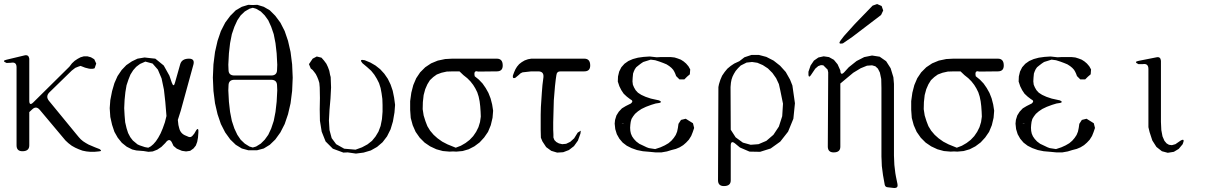

<svg xmlns="http://www.w3.org/2000/svg" viewBox="-24 -779 6044 958"><path d="M302.7 -78.1 174.8 -230.5Q156.2 -252.9 135.7 -232.4L122.1 -219.7V-53.7Q122.1 -24.4 87.9 -24.4Q58.6 -24.4 58.6 -53.7V-443.4Q58.6 -471.7 30.3 -465.8L8.8 -464.8Q-17.6 -475.6 9.8 -481.4L99.6 -502.9Q119.1 -506.8 122.1 -486.3V-277.3Q122.1 -248 142.6 -268.6L322.3 -446.3L335 -462.9L348.6 -475.6L363.3 -485.4L377.9 -493.2L394.5 -498H412.1L429.7 -493.2L446.3 -483.4L456.1 -461.9L448.2 -438.5Q426.8 -428.7 377.9 -450.2L366.2 -446.3L351.6 -440.4L334 -426.8L222.7 -318.4Q202.1 -297.9 220.7 -275.4L354.5 -112.3L369.1 -94.7L378.9 -84L390.6 -74.2L404.3 -65.4L418 -57.6L450.2 -43.9L472.7 -35.2Q489.3 -24.4 467.8 -23.4L447.3 -21.5H426.8L407.2 -23.4L387.7 -27.3L369.1 -34.2L351.6 -42L334 -51.8L317.4 -64.5Z M956.1 -130.9Q967.8 -144.5 965.8 -117.2L963.9 -92.8L960 -71.3L953.1 -52.7L941.4 -38.1L924.8 -26.4L904.3 -23.4L883.8 -26.4L858.4 -37.1L841.8 -50.8L834 -67.4Q821.3 -93.8 800.8 -65.4L781.2 -45.9L760.7 -32.2L738.3 -23.4L716.8 -21.5L692.4 -25.4L656.2 -28.3L635.7 -33.2L608.4 -46.9L584 -66.4L563.5 -91.8L546.9 -121.1L535.2 -156.2L526.4 -195.3L523.4 -239.3L526.4 -279.3L535.2 -324.2L546.9 -364.3L562.5 -399.4L583 -429.7L606.4 -454.1L633.8 -472.7L662.1 -486.3L697.3 -492.2L731.4 -488.3L751 -486.3L793 -452.1L821.3 -401.4L833 -367.2Q842.8 -339.8 849.6 -368.2L875 -458Q882.8 -486.3 918.9 -486.3Q948.2 -486.3 941.4 -458L877.9 -226.6L863.3 -180.7L866.2 -155.3L870.1 -139.6Q877 -111.3 904.3 -101.6L918 -95.7Q927.7 -92.8 935.5 -100.6L945.3 -112.3ZM701.2 -471.7 674.8 -460 664.1 -452.1 655.3 -445.3 640.6 -428.7 627 -407.2 617.2 -382.8 607.4 -353.5 601.6 -319.3 597.7 -281.2 595.7 -239.3 597.7 -203.1 600.6 -168.9 607.4 -139.6 615.2 -115.2 626 -94.7 638.7 -78.1 662.1 -58.6 672.9 -53.7 699.2 -44.9 715.8 -42 728.5 -48.8 741.2 -59.6 753.9 -74.2 765.6 -91.8 777.3 -113.3 788.1 -138.7 798.8 -168.9 806.6 -200.2 800.8 -270.5 793.9 -332 782.2 -387.7 763.7 -431.6 737.3 -461.9Z M1292 -745.1 1322.3 -727.5 1349.6 -700.2 1375 -666 1396.5 -624 1413.1 -575.2 1425.8 -519.5 1433.6 -458 1436.5 -391.6 1433.6 -325.2 1425.8 -263.7 1413.1 -209 1396.5 -160.2 1375 -118.2 1349.6 -83 1322.3 -56.6 1292 -38.1 1258.8 -29.3H1237.3H1214.8L1182.6 -38.1L1152.3 -56.6L1125 -83L1099.6 -118.2L1078.1 -160.2L1061.5 -209L1048.8 -263.7L1041 -325.2L1038.1 -391.6L1041 -458L1048.8 -519.5L1061.5 -575.2L1078.1 -624L1099.6 -666L1125 -700.2L1152.3 -727.5L1182.6 -745.1L1214.8 -754.9L1237.3 -753.9L1259.8 -754.9ZM1145.5 -380.9Q1116.2 -380.9 1116.2 -351.6L1115.2 -328.1L1118.2 -271.5L1124 -220.7L1132.8 -175.8L1145.5 -137.7L1160.2 -106.4L1176.8 -82L1197.3 -62.5L1220.7 -47.9L1237.3 -43L1253.9 -47.9L1277.3 -62.5L1296.9 -82L1314.5 -106.4L1329.1 -137.7L1341.8 -175.8L1350.6 -220.7L1356.4 -271.5L1359.4 -328.1L1358.4 -351.6Q1358.4 -380.9 1329.1 -380.9ZM1220.7 -735.4 1197.3 -721.7 1176.8 -702.1 1160.2 -677.7 1145.5 -645.5 1132.8 -608.4 1124 -563.5 1118.2 -512.7 1115.2 -456.1 1116.2 -430.7Q1116.2 -402.3 1145.5 -402.3H1329.1Q1358.4 -402.3 1358.4 -430.7L1359.4 -456.1L1356.4 -512.7L1350.6 -563.5L1341.8 -608.4L1329.1 -645.5L1314.5 -677.7L1296.9 -702.1L1277.3 -721.7L1253.9 -735.4L1237.3 -740.2Z M1536.1 -486.3 1556.6 -497.1 1580.1 -491.2 1592.8 -476.6 1604.5 -460.9 1612.3 -444.3 1619.1 -425.8 1623 -405.3 1626 -394.5 1627.9 -342.8 1625 -287.1 1620.1 -231.4 1617.2 -177.7 1620.1 -129.9 1630.9 -89.8 1653.3 -59.6 1693.4 -37.1 1750 -32.2 1782.2 -43.9 1809.6 -58.6 1832 -76.2 1849.6 -97.7 1864.3 -122.1 1875 -150.4 1881.8 -184.6 1884.8 -221.7V-254.9L1883.8 -285.2L1879.9 -313.5L1875 -339.8L1867.2 -364.3L1856.4 -385.7L1843.8 -406.2L1828.1 -425.8L1808.6 -443.4L1784.2 -463.9Q1765.6 -485.4 1795.9 -478.5L1824.2 -466.8L1849.6 -452.1L1873 -433.6L1893.6 -411.1L1911.1 -385.7L1924.8 -357.4L1935.5 -326.2L1942.4 -292L1947.3 -255.9L1944.3 -217.8L1936.5 -172.9L1924.8 -133.8L1907.2 -98.6L1884.8 -69.3L1857.4 -45.9L1826.2 -28.3L1790 -17.6L1752 -12.7L1710.9 -18.6L1689.5 -17.6L1636.7 -37.1L1600.6 -73.2L1581.1 -122.1L1572.3 -176.8L1571.3 -233.4L1572.3 -290L1571.3 -342.8L1569.3 -365.2L1564.5 -380.9L1558.6 -395.5L1551.8 -409.2L1543.9 -419.9L1536.1 -429.7L1526.4 -437.5L1517.6 -459Z M2022.5 -230.5V-274.4L2028.3 -316.4L2038.1 -354.5L2052.7 -388.7L2072.3 -418L2097.7 -443.4L2127 -462.9L2160.2 -476.6L2197.3 -484.4L2232.4 -486.3H2307.6H2333H2358.4H2455.1Q2484.4 -486.3 2484.4 -452.1Q2484.4 -422.9 2455.1 -422.9L2361.3 -421.9Q2337.9 -429.7 2344.7 -398.4L2365.2 -381.8L2383.8 -362.3L2399.4 -339.8L2413.1 -315.4L2423.8 -288.1L2431.6 -257.8L2436.5 -226.6L2433.6 -191.4L2424.8 -154.3L2411.1 -121.1L2391.6 -92.8L2369.1 -68.4L2342.8 -48.8L2314.5 -34.2L2284.2 -25.4L2252.9 -22.5L2236.3 -23.4L2218.8 -22.5L2185.5 -25.4L2153.3 -34.2L2122.1 -48.8L2094.7 -67.4L2070.3 -91.8L2049.8 -121.1L2035.2 -154.3L2025.4 -190.4ZM2237.3 -422.9 2205.1 -421.9 2178.7 -416 2155.3 -407.2 2137.7 -394.5 2121.1 -378.9 2108.4 -358.4 2097.7 -334 2089.8 -304.7 2085.9 -269.5 2085 -234.4 2089.8 -203.1 2098.6 -174.8 2108.4 -149.4 2122.1 -127 2139.6 -106.4 2159.2 -88.9 2182.6 -72.3 2209 -58.6 2250 -42 2275.4 -51.8 2298.8 -65.4 2319.3 -81.1 2336.9 -99.6 2351.6 -121.1 2363.3 -144.5 2371.1 -169.9 2375 -197.3 2374 -221.7 2372.1 -249 2369.1 -273.4 2364.3 -296.9 2357.4 -318.4 2347.7 -337.9 2336.9 -355.5 2323.2 -373 2307.6 -388.7 2288.1 -404.3 2268.6 -422.9Z M2627 -422.9 2583 -418 2573.2 -413.1 2563.5 -404.3 2546.9 -390.6Q2532.2 -384.8 2535.2 -402.3L2541 -418L2547.9 -433.6L2555.7 -446.3L2566.4 -459L2579.1 -468.8L2593.8 -477.5L2610.4 -483.4L2627 -486.3H2714.8H2745.1H2774.4H2891.6Q2920.9 -486.3 2920.9 -452.1Q2920.9 -422.9 2891.6 -422.9H2774.4Q2753.9 -423.8 2752 -403.3L2749 -382.8L2745.1 -348.6L2742.2 -313.5L2739.3 -278.3L2738.3 -242.2L2737.3 -206.1L2736.3 -168.9V-131.8L2737.3 -108.4V-92.8L2742.2 -80.1L2752 -70.3L2764.6 -63.5L2781.2 -59.6L2800.8 -61.5L2821.3 -71.3L2840.8 -88.9L2858.4 -117.2L2874 -127L2872.1 -112.3L2859.4 -77.1L2839.8 -49.8L2814.5 -30.3L2786.1 -19.5L2755.9 -17.6L2726.6 -26.4L2701.2 -44.9L2682.6 -73.2L2674.8 -91.8L2673.8 -130.9V-169.9V-207L2674.8 -245.1L2679.7 -318.4L2682.6 -354.5L2687.5 -393.6Q2690.4 -422.9 2661.1 -422.9Z M3340.8 -420.9 3335 -430.7 3326.2 -440.4 3315.4 -449.2 3301.8 -458 3285.2 -464.8 3266.6 -471.7 3245.1 -478.5 3222.7 -481.4 3185.5 -469.7 3173.8 -461.9 3161.1 -452.1 3150.4 -443.4 3143.6 -433.6 3138.7 -422.9 3134.8 -412.1 3132.8 -391.6 3131.8 -373 3133.8 -356.4 3139.6 -342.8 3147.5 -329.1 3159.2 -316.4 3175.8 -305.7 3197.3 -295.9 3223.6 -287.1 3263.7 -278.3Q3290 -266.6 3248 -262.7L3225.6 -255.9L3199.2 -246.1L3176.8 -235.4L3159.2 -223.6L3144.5 -210.9L3134.8 -198.2L3127 -185.5L3123 -170.9L3121.1 -156.2L3120.1 -141.6L3121.1 -126L3124 -112.3L3129.9 -98.6L3138.7 -85.9L3150.4 -73.2L3166 -61.5L3186.5 -51.8L3203.1 -43.9L3213.9 -40L3245.1 -35.2L3271.5 -43.9L3293 -53.7L3311.5 -64.5L3326.2 -77.1L3337.9 -90.8L3347.7 -105.5L3354.5 -122.1L3358.4 -140.6L3361.3 -161.1L3374 -180.7L3397.5 -186.5L3418 -173.8L3433.6 -164.1L3439.5 -140.6L3432.6 -120.1L3424.8 -100.6L3413.1 -82L3399.4 -67.4L3384.8 -54.7L3367.2 -43.9L3348.6 -36.1L3326.2 -30.3L3303.7 -23.4L3276.4 -18.6H3247.1L3216.8 -21.5L3183.6 -24.4L3154.3 -30.3L3127 -40L3103.5 -51.8L3083 -67.4L3066.4 -86.9L3053.7 -109.4L3045.9 -134.8L3043 -162.1L3044.9 -180.7L3051.8 -203.1L3063.5 -221.7L3079.1 -238.3L3098.6 -250L3124 -262.7Q3139.6 -275.4 3120.1 -284.2L3103.5 -296.9L3087.9 -311.5L3076.2 -329.1L3066.4 -348.6L3058.6 -372.1L3059.6 -397.5L3065.4 -421.9L3076.2 -443.4L3091.8 -460.9L3111.3 -474.6L3133.8 -484.4L3159.2 -491.2L3187.5 -495.1L3217.8 -497.1L3252.9 -493.2L3269.5 -494.1H3306.6H3324.2L3341.8 -492.2L3357.4 -487.3L3373 -481.4L3386.7 -472.7L3399.4 -461.9L3411.1 -448.2L3419.9 -432.6L3418 -408.2L3404.3 -396.5L3390.6 -382.8H3366.2L3349.6 -399.4L3345.7 -410.2ZM3078.1 -161.1H3089.8L3083 -162.1Z M3799.8 -495.1 3835.9 -476.6 3868.2 -451.2 3896.5 -419.9 3918 -381.8 3929.7 -352.5 3942.4 -263.7 3934.6 -186.5 3908.2 -122.1 3869.1 -72.3 3821.3 -38.1 3768.6 -21.5 3715.8 -22.5 3668 -43 3644.5 -62.5Q3622.1 -81.1 3622.1 -51.8V121.1Q3622.1 149.4 3587.9 149.4Q3558.6 149.4 3558.6 120.1L3560.5 -344.7L3563.5 -359.4L3570.3 -380.9L3579.1 -401.4L3591.8 -419.9L3605.5 -436.5L3622.1 -450.2L3639.6 -461.9L3665 -473.6L3690.4 -493.2L3725.6 -504.9H3762.7ZM3701.2 -466.8 3671.9 -452.1 3658.2 -438.5 3646.5 -424.8 3637.7 -410.2 3630.9 -396.5 3626 -381.8 3623 -366.2 3621.1 -344.7 3622.1 -131.8 3646.5 -93.8 3682.6 -67.4 3721.7 -56.6 3760.7 -59.6 3799.8 -76.2 3835 -106.4 3862.3 -147.5 3878.9 -199.2 3882.8 -261.7 3869.1 -329.1 3862.3 -359.4 3848.6 -388.7 3830.1 -415 3807.6 -437.5 3782.2 -454.1 3754.9 -465.8 3728.5 -469.7Z M4365.2 -496.1 4397.5 -473.6 4419.9 -438.5 4433.6 -393.6 4436.5 -360.4V-2.9L4437.5 21.5L4438.5 43.9L4443.4 85L4446.3 101.6L4454.1 139.6Q4458 159.2 4438.5 159.2L4404.3 155.3Q4393.6 154.3 4390.6 143.6L4381.8 94.7L4376 49.8L4375 24.4L4374 2V-339.8L4373 -384.8L4366.2 -417L4356.4 -436.5L4343.8 -448.2L4327.1 -453.1L4301.8 -451.2L4270.5 -438.5L4233.4 -416L4168.9 -362.3V-46.9Q4168.9 -18.6 4135.7 -18.6Q4106.4 -18.6 4106.4 -47.9L4108.4 -418L4105.5 -431.6L4084 -453.1L4072.3 -454.1L4058.6 -449.2L4043.9 -436.5L4023.4 -406.2Q4007.8 -381.8 4009.8 -420.9L4020.5 -452.1L4037.1 -476.6L4059.6 -492.2L4085.9 -498L4112.3 -494.1L4136.7 -480.5L4155.3 -458L4168.9 -427.7Q4169.9 -398.4 4189.5 -419.9L4210.9 -443.4L4250 -474.6L4288.1 -494.1L4327.1 -502ZM4372.1 -704.1 4228.5 -594.7 4181.6 -562.5Q4154.3 -556.6 4170.9 -578.1L4187.5 -599.6L4241.2 -659.2L4330.1 -751L4352.5 -758.8L4375 -749L4382.8 -726.6Z M4522.5 -230.5V-274.4L4528.3 -316.4L4538.1 -354.5L4552.7 -388.7L4572.3 -418L4597.7 -443.4L4627 -462.9L4660.2 -476.6L4697.3 -484.4L4732.4 -486.3H4807.6H4833H4858.4H4955.1Q4984.4 -486.3 4984.4 -452.1Q4984.4 -422.9 4955.1 -422.9L4861.3 -421.9Q4837.9 -429.7 4844.7 -398.4L4865.2 -381.8L4883.8 -362.3L4899.4 -339.8L4913.1 -315.4L4923.8 -288.1L4931.6 -257.8L4936.5 -226.6L4933.6 -191.4L4924.8 -154.3L4911.1 -121.1L4891.6 -92.8L4869.1 -68.4L4842.8 -48.8L4814.5 -34.2L4784.2 -25.4L4752.9 -22.5L4736.3 -23.4L4718.8 -22.5L4685.5 -25.4L4653.3 -34.2L4622.1 -48.8L4594.7 -67.4L4570.3 -91.8L4549.8 -121.1L4535.2 -154.3L4525.4 -190.4ZM4737.3 -422.9 4705.1 -421.9 4678.7 -416 4655.3 -407.2 4637.7 -394.5 4621.1 -378.9 4608.4 -358.4 4597.7 -334 4589.8 -304.7 4585.9 -269.5 4585 -234.4 4589.8 -203.1 4598.6 -174.8 4608.4 -149.4 4622.1 -127 4639.6 -106.4 4659.2 -88.9 4682.6 -72.3 4709 -58.6 4750 -42 4775.4 -51.8 4798.8 -65.4 4819.3 -81.1 4836.9 -99.6 4851.6 -121.1 4863.3 -144.5 4871.1 -169.9 4875 -197.3 4874 -221.7 4872.1 -249 4869.1 -273.4 4864.3 -296.9 4857.4 -318.4 4847.7 -337.9 4836.9 -355.5 4823.2 -373 4807.6 -388.7 4788.1 -404.3 4768.6 -422.9Z M5340.8 -420.9 5335 -430.7 5326.2 -440.4 5315.4 -449.2 5301.8 -458 5285.2 -464.8 5266.6 -471.7 5245.1 -478.5 5222.7 -481.4 5185.5 -469.7 5173.8 -461.9 5161.1 -452.1 5150.4 -443.4 5143.6 -433.6 5138.7 -422.9 5134.8 -412.1 5132.8 -391.6 5131.8 -373 5133.8 -356.4 5139.6 -342.8 5147.5 -329.1 5159.2 -316.4 5175.8 -305.7 5197.3 -295.9 5223.6 -287.1 5263.7 -278.3Q5290 -266.6 5248 -262.7L5225.6 -255.9L5199.2 -246.1L5176.8 -235.4L5159.2 -223.6L5144.5 -210.9L5134.8 -198.2L5127 -185.5L5123 -170.9L5121.1 -156.2L5120.1 -141.6L5121.1 -126L5124 -112.3L5129.9 -98.6L5138.7 -85.9L5150.4 -73.2L5166 -61.5L5186.5 -51.8L5203.1 -43.9L5213.9 -40L5245.1 -35.2L5271.5 -43.9L5293 -53.7L5311.5 -64.5L5326.2 -77.1L5337.9 -90.8L5347.7 -105.5L5354.5 -122.1L5358.4 -140.6L5361.3 -161.1L5374 -180.7L5397.5 -186.5L5418 -173.8L5433.6 -164.1L5439.5 -140.6L5432.6 -120.1L5424.8 -100.6L5413.1 -82L5399.4 -67.4L5384.8 -54.7L5367.2 -43.9L5348.6 -36.1L5326.2 -30.3L5303.7 -23.4L5276.4 -18.6H5247.1L5216.8 -21.5L5183.6 -24.4L5154.3 -30.3L5127 -40L5103.5 -51.8L5083 -67.4L5066.4 -86.9L5053.7 -109.4L5045.9 -134.8L5043 -162.1L5044.9 -180.7L5051.8 -203.1L5063.5 -221.7L5079.1 -238.3L5098.6 -250L5124 -262.7Q5139.6 -275.4 5120.1 -284.2L5103.5 -296.9L5087.9 -311.5L5076.2 -329.1L5066.4 -348.6L5058.6 -372.1L5059.6 -397.5L5065.4 -421.9L5076.2 -443.4L5091.8 -460.9L5111.3 -474.6L5133.8 -484.4L5159.2 -491.2L5187.5 -495.1L5217.8 -497.1L5252.9 -493.2L5269.5 -494.1H5306.6H5324.2L5341.8 -492.2L5357.4 -487.3L5373 -481.4L5386.7 -472.7L5399.4 -461.9L5411.1 -448.2L5419.9 -432.6L5418 -408.2L5404.3 -396.5L5390.6 -382.8H5366.2L5349.6 -399.4L5345.7 -410.2ZM5078.1 -161.1H5089.8L5083 -162.1Z M5768.6 -475.6V-170.9L5770.5 -129.9L5776.4 -98.6L5786.1 -76.2L5796.9 -63.5L5808.6 -56.6L5823.2 -54.7L5840.8 -59.6L5866.2 -77.1Q5890.6 -91.8 5877 -59.6L5857.4 -36.1L5833 -21.5L5802.7 -16.6L5773.4 -24.4L5746.1 -45.9L5725.6 -78.1L5711.9 -120.1L5706.1 -144.5V-434.6Q5706.1 -463.9 5677.7 -459H5656.2Q5630.9 -470.7 5658.2 -475.6L5747.1 -493.2Q5766.6 -497.1 5768.6 -475.6Z"/></svg>

Font: B2 Hana
Style: Regular
Weight: 500
Version: 2020-08-05; (max)